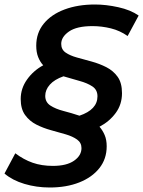

<svg xmlns="http://www.w3.org/2000/svg" viewBox="-55 -727 636 853"><path d="M166 106Q107 106 53.5 90Q0 74 -35 44L13 -46Q50 -18 90 -4Q130 10 180 10Q241 10 274 -13Q307 -36 307 -69Q307 -93 287.5 -107Q268 -121 237.5 -130Q207 -139 172 -148.5Q137 -158 106.5 -173.5Q76 -189 56.5 -216Q37 -243 37 -287Q37 -334 65 -373.5Q93 -413 137 -437Q123 -452 114.5 -473.5Q106 -495 106 -524Q106 -581 139.5 -622Q173 -663 232 -685Q291 -707 367 -707Q416 -707 470.5 -695Q525 -683 561 -658L512 -567Q478 -591 437.5 -601Q397 -611 356 -611Q286 -611 251.5 -587Q217 -563 217 -532Q217 -507 236.5 -493.5Q256 -480 287 -471.5Q318 -463 352.5 -453.5Q387 -444 417.5 -428.5Q448 -413 467.5 -386Q487 -359 487 -313Q487 -263 459 -225Q431 -187 387 -164Q401 -148 410 -127Q419 -106 419 -77Q419 -21 386.5 20Q354 61 297 83.5Q240 106 166 106ZM298 -213Q378 -240 378 -299Q378 -328 355.5 -343Q333 -358 298 -367.5Q263 -377 227 -388Q187 -374 166.5 -351Q146 -328 146 -301Q146 -273 169 -258Q192 -243 227 -234Q262 -225 298 -213Z"/></svg>

Font: Montserrat SemiBold
Style: Italic
Weight: 600
Italic angle: -11.3°
Designer: Julieta Ulanovsky
Foundry: Julieta Ulanovsky
Version: Version 9.000; ttfautohint (v1.8.4.7-5d5b)